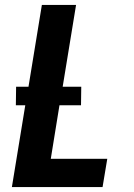

<svg xmlns="http://www.w3.org/2000/svg" viewBox="-20 -755 540 775"><path d="M28 0 82 -330H44L45 -405H95L149 -735H287L233 -405H308L307 -330H220L185 -114H413L394 0Z"/></svg>

Font: Iosevka Curly Heavy
Style: Italic
Weight: 900
Italic angle: -9°
Monospace: yes
Designer: Belleve Invis
Foundry: Belleve Invis
Version: Version 22.1.2; ttfautohint (v1.8.4)